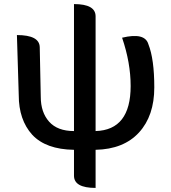

<svg xmlns="http://www.w3.org/2000/svg" viewBox="-20 -722 837 942"><path d="M63 -550Q174 -550 175 -490L180 -247Q180 -171 221 -125Q262 -79 343 -79V-702Q449 -702 449 -642V-79Q621 -84 621 -300Q621 -414 579 -537Q691 -564 708 -505Q737 -432 737 -293Q737 -154 662 -72Q587 10 449 13V200Q343 200 343 140V13Q205 11 138 -61Q72 -134 72 -255L63 -550Z"/></svg>

Font: Swei Half Moon CJK TC
Style: Medium
Weight: 500
Version: Version 2.125